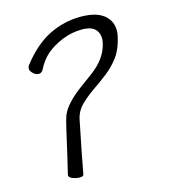

<svg xmlns="http://www.w3.org/2000/svg" viewBox="-108 -799 787 895"><g transform="rotate(-15 285.0 -351.5)"><path d="M206 -105 186 1Q184 10 166.5 10Q149 10 131 2.5Q113 -5 116 -17L137 -105L163 -219Q174 -268 181 -286Q192 -314 219 -342.5Q246 -371 278.5 -394.5Q311 -418 343 -442Q417 -497 432 -568Q440 -604 422 -629Q404 -654 354 -654Q304 -654 258 -635Q212 -616 181 -589.5Q150 -563 128 -519Q121 -506 106.5 -506Q92 -506 79 -519.5Q66 -533 68 -543.5Q70 -554 73 -557Q137 -640 209.5 -676.5Q282 -713 364 -713Q446 -713 483 -676Q520 -639 507.5 -580.5Q495 -522 468.5 -486Q442 -450 407.5 -423Q373 -396 339 -373Q305 -350 275 -321.5Q245 -293 236 -254Z"/></g></svg>

Font: LXGW Bright GB
Style: Italic
Weight: 400
Italic angle: -12°
Designer: Christian Thalmann (Catharsis Fonts)
Foundry: LXGW / Christian Thalmann (Catharsis Fonts) / Fontworks Inc.
Version: Version 5.510